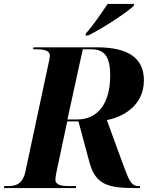

<svg xmlns="http://www.w3.org/2000/svg" viewBox="-48 -954 791 974"><path d="M388 -785 386 -774H399C474 -810 597 -892 630 -924L633 -934H498C469 -891 424 -824 388 -785ZM-28 0H336L339 -10H306C264 -10 233 -15 233 -44C233 -51 235 -64 239 -84L293 -338H350L406 -130C436 -19 498 0 634 0H661L663 -10H656C616 -10 606 -40 574 -126L494 -345C571 -359 682 -415 682 -547C682 -659 603 -714 443 -714H122L120 -704H133C175 -704 205 -699 205 -670C205 -665 203 -654 199 -636L81 -84C66 -16 29 -10 -13 -10H-26ZM344 -348H294L372 -704H414C478 -704 511 -673 511 -571C511 -429 448 -348 344 -348Z"/></svg>

Font: Noto Serif Display
Style: Bold Italic
Weight: 700
Italic angle: -12°
Designer: Monotype Design Team
Foundry: Monotype Imaging Inc.
Version: Version 2.009